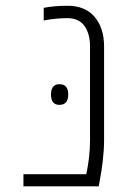

<svg xmlns="http://www.w3.org/2000/svg" viewBox="-20 -660 472 680"><path d="M218.8 -639.6Q282.2 -639.6 315.4 -599.9Q348.6 -560.1 348.6 -495.6V-162.6Q348.6 -129.4 343.8 -88.9Q338.9 -48.3 334 -24.4L329.6 0H63V-43H285.6Q298.8 -105 298.8 -162.6V-495.6Q298.8 -540.5 279.1 -568.1Q259.3 -595.7 218.5 -595.7Q177.7 -595.7 134.8 -587.4V-632.3Q171.4 -639.6 218.8 -639.6ZM190.4 -361.8Q221.7 -361.8 221.7 -325.2Q221.7 -288.6 190.4 -288.6Q160.6 -288.6 160.6 -325.2Q160.6 -361.8 190.4 -361.8Z"/></svg>

Font: Open Sans Hebrew Light
Style: Regular
Weight: 300
Foundry: Ascender Corporation, Yanek Iontef
Version: Version 2.001;PS 002.001;hotconv 1.0.70;makeotf.lib2.5.58329